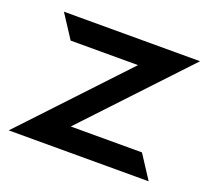

<svg xmlns="http://www.w3.org/2000/svg" viewBox="-86 -557 723 664"><g transform="rotate(20 275.5 -225.5)"><path d="M5 0H520L464 -86H202L545 -451H44L100 -365H348Z"/></g></svg>

Font: Charger Pro
Style: ExBdExt
Weight: 400
Designer: Jasper
Foundry: Cannot Into Space Fonts
Version: Version 1.09